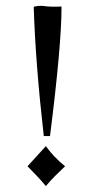

<svg xmlns="http://www.w3.org/2000/svg" viewBox="-20 -642 312 649"><path d="M200 -80Q183 -64 166.5 -47.5Q150 -31 135 -13Q121 -30 105.5 -46.5Q90 -63 73 -80L135 -148Q148 -130 164 -113Q180 -96 200 -80ZM188 -620Q188 -489 149 -182H128Q114 -305 105.5 -413.5Q97 -522 94 -619Q107 -623 125 -622Q138 -620 153.5 -619.5Q169 -619 188 -620Z"/></svg>

Font: Ekushey Amar Desh
Style: Regular
Weight: 400
Designer: Al Mamun Sumon
Foundry: Al Mamun Sumon
Version: Version 1.0